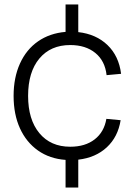

<svg xmlns="http://www.w3.org/2000/svg" viewBox="-20 -709 604 861"><path d="M274 132V8Q203 3 150.5 -34Q98 -71 69.5 -133.5Q41 -196 41 -279Q41 -361 69.5 -424Q98 -487 150.5 -523.5Q203 -560 274 -566V-689H331V-565Q411 -556 462 -507Q513 -458 523 -378L458 -372Q451 -436 407.5 -471.5Q364 -507 295 -507Q207 -507 156.5 -446.5Q106 -386 106 -279Q106 -173 156.5 -112Q207 -51 295 -51Q362 -51 404.5 -84Q447 -117 457 -176L521 -170Q509 -95 459 -48.5Q409 -2 331 7V132Z"/></svg>

Font: BDO Grotesk Light
Style: Regular
Weight: 300
Designer: Deni Anggara
Foundry: Lokal Container
Version: Version 2.000